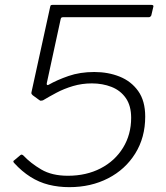

<svg xmlns="http://www.w3.org/2000/svg" viewBox="-20 -762 684 792"><path d="M603 -742Q610 -742 612 -739.5Q614 -737 612 -732L604 -698Q602 -695 600 -693Q598 -691 593 -691H240Q235 -691 233 -689Q231 -687 230 -682L173 -419Q172 -414 174 -412Q176 -410 180 -412Q215 -432 262.5 -448.5Q310 -465 369 -465Q426 -465 473.5 -446Q521 -427 550 -386.5Q579 -346 579 -281Q579 -195 538 -129Q497 -63 426 -26.5Q355 10 266 10Q221 10 181 0Q141 -10 105.5 -32.5Q70 -55 39 -89Q35 -93 35 -96Q35 -99 39 -101L64 -122Q67 -125 70.5 -124Q74 -123 77 -120Q106 -89 150 -63Q194 -37 260 -37Q336 -37 395 -67.5Q454 -98 487.5 -152.5Q521 -207 521 -276Q521 -326 499 -357.5Q477 -389 440 -403.5Q403 -418 359 -418Q318 -418 281 -407Q244 -396 213 -379.5Q182 -363 157 -348Q151 -347 148.5 -346.5Q146 -346 141 -350L115 -369Q110 -374 109.5 -376.5Q109 -379 111 -387L187 -734Q188 -740 191 -741Q194 -742 202 -742Z"/></svg>

Font: Libre Franklin Thin ExtraLight
Style: Italic
Weight: 250
Italic angle: -8°
Version: Version 3.000